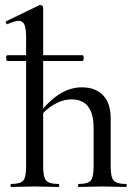

<svg xmlns="http://www.w3.org/2000/svg" viewBox="-20 -745 542 765"><path d="M10 -502Q6 -502 5 -508Q4 -514 5 -519.5Q6 -525 10 -525H308Q312 -525 313 -519.5Q314 -514 313 -508Q312 -502 308 -502ZM24 0Q22 0 22 -6Q22 -12 24 -12Q61 -12 72.5 -25.5Q84 -39 84 -81V-595Q84 -630 77.5 -646Q71 -662 54 -662Q39 -662 10 -649Q7 -647 4 -653Q1 -659 4 -660L138 -725Q139 -725 139.5 -725Q140 -725 141 -725Q145 -725 148.5 -722Q152 -719 152 -715V-81Q152 -39 164 -25.5Q176 -12 213 -12Q216 -12 216 -6Q216 0 213 0Q194 0 170 -1Q146 -2 119 -2Q92 -2 67.5 -1Q43 0 24 0ZM293 0Q291 0 291 -6Q291 -12 293 -12Q330 -12 341.5 -25.5Q353 -39 353 -81V-235Q353 -349 265 -349Q230 -349 194 -328Q158 -307 134 -272L129 -284Q171 -340 214.5 -368.5Q258 -397 306 -397Q361 -397 391 -365Q421 -333 421 -274V-81Q421 -39 433 -25.5Q445 -12 482 -12Q485 -12 485 -6Q485 0 482 0Q463 0 439 -1Q415 -2 388 -2Q361 -2 336.5 -1Q312 0 293 0Z"/></svg>

Font: Cormorant Garamond Light Medium
Style: Regular
Weight: 500
Version: Version 4.001